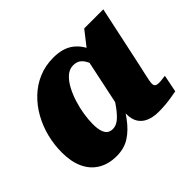

<svg xmlns="http://www.w3.org/2000/svg" viewBox="-126 -743 947 947"><g transform="rotate(-45 347.0 -269.5)"><path d="M514 -329 459 -336Q453 -372 443.5 -399Q434 -426 418 -441Q402 -456 375 -456Q348 -456 326.5 -437Q305 -418 288.5 -387.5Q272 -357 260.5 -320.5Q249 -284 243.5 -248Q238 -212 238 -183Q238 -152 244 -132.5Q250 -113 261.5 -104Q273 -95 291 -95Q313 -95 333 -110.5Q353 -126 376 -157Q399 -188 429 -235L446 -198Q409 -130 375 -83.5Q341 -37 302 -12Q263 13 210 13Q154 13 113.5 -11.5Q73 -36 52 -81.5Q31 -127 31 -191Q31 -245 44 -297Q57 -349 82.5 -395Q108 -441 145 -476.5Q182 -512 229 -532Q276 -552 332 -552Q397 -552 436 -523.5Q475 -495 493.5 -445.5Q512 -396 514 -329ZM675 -546 607 -228Q600 -196 595 -174.5Q590 -153 587.5 -139Q585 -125 585 -118Q585 -105 592 -100Q599 -95 612 -95Q626 -95 638 -97Q650 -99 658 -99L640 -9Q623 -6 602.5 -2.5Q582 1 559 3Q536 5 511 5Q474 5 446.5 -6.5Q419 -18 404.5 -41Q390 -64 390 -99Q390 -106 390.5 -116Q391 -126 392 -141L382 -130L444 -424L455 -435L542 -546Z"/></g></svg>

Font: Roboto Serif 20pt ExtraBold
Style: Italic
Weight: 800
Italic angle: -10°
Version: Version 1.007